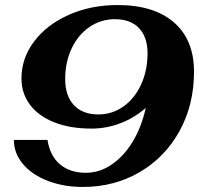

<svg xmlns="http://www.w3.org/2000/svg" viewBox="-20 -730 789 760"><path d="M748 -446Q748 -316 691 -212Q634 -108 533.5 -49Q433 10 308 10Q232 10 169.5 -14Q107 -38 71 -80.5Q35 -123 35 -176H168Q178 -113 217.5 -79.5Q257 -46 320 -46Q373 -46 421 -78Q469 -110 504.5 -168Q540 -226 557 -303Q513 -264 457.5 -242.5Q402 -221 342 -221Q258 -221 195.5 -245.5Q133 -270 99 -315Q65 -360 65 -420Q65 -500 115.5 -566.5Q166 -633 253 -671.5Q340 -710 445 -710Q590 -710 669 -641Q748 -572 748 -446ZM564 -519Q564 -583 530.5 -618.5Q497 -654 435 -654Q379 -654 334 -623Q289 -592 263.5 -538Q238 -484 238 -417Q238 -351 272.5 -314Q307 -277 369 -277Q424 -277 468.5 -308.5Q513 -340 538.5 -395.5Q564 -451 564 -519Z"/></svg>

Font: Fahkwang
Style: Bold Italic
Weight: 700
Italic angle: -10°
Designer: Suppakit Chalermlarp | Katatrad Co.,Ltd.
Foundry: Cadson Demak Co.,Ltd.
Version: Version 1.000; ttfautohint (v1.6)